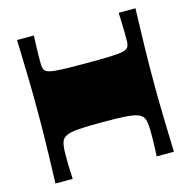

<svg xmlns="http://www.w3.org/2000/svg" viewBox="-103 -802 901 905"><g transform="rotate(-15 347.0 -350.0)"><path d="M58 0Q60 -72 61.5 -118Q63 -164 63.5 -194.5Q64 -225 64.5 -247.5Q65 -270 65 -293.5Q65 -317 65 -350Q65 -383 65 -406.5Q65 -430 64.5 -452.5Q64 -475 63.5 -505.5Q63 -536 61.5 -582Q60 -628 58 -700H140Q139 -676 138.5 -658Q138 -640 137.5 -626Q137 -612 137 -601.5Q137 -591 137 -581.5Q137 -572 137 -563Q137 -545 142.5 -534Q148 -523 168 -518Q188 -513 230.5 -511.5Q273 -510 347 -510Q421 -510 463.5 -511.5Q506 -513 526 -518Q546 -523 551.5 -534Q557 -545 557 -563Q557 -572 557 -581.5Q557 -591 557 -601.5Q557 -612 556.5 -626Q556 -640 555.5 -658Q555 -676 554 -700H636Q634 -628 632.5 -582Q631 -536 630.5 -505.5Q630 -475 629.5 -452.5Q629 -430 629 -406.5Q629 -383 629 -350Q629 -317 629 -293.5Q629 -270 629.5 -247.5Q630 -225 630.5 -194.5Q631 -164 632.5 -118Q634 -72 636 0H552Q553 -21 553.5 -35.5Q554 -50 554.5 -61.5Q555 -73 555 -82Q555 -91 555 -100.5Q555 -110 555 -121Q555 -156 549.5 -176.5Q544 -197 524 -206.5Q504 -216 462 -219Q420 -222 347 -222Q274 -222 232 -219Q190 -216 170 -206.5Q150 -197 144.5 -176.5Q139 -156 139 -121Q139 -110 139 -100.5Q139 -91 139 -82Q139 -73 139.5 -61.5Q140 -50 140.5 -35.5Q141 -21 142 0Z"/></g></svg>

Font: Ojuju ExtraLight ExtraBold
Style: Regular
Weight: 800
Version: Version 1.000